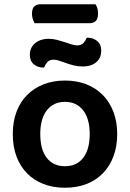

<svg xmlns="http://www.w3.org/2000/svg" viewBox="-20 -866 610 901"><path d="M142 -757Q138 -765 134 -776.5Q130 -788 130 -800Q130 -826 141 -836Q152 -846 170 -846H428Q440 -829 440 -803Q440 -778 429.5 -767.5Q419 -757 400 -757ZM530 -237Q530 -179 512.5 -132.5Q495 -86 463 -53Q431 -20 386 -2.5Q341 15 285 15Q229 15 184 -2.5Q139 -20 107 -52.5Q75 -85 57.5 -131.5Q40 -178 40 -237Q40 -295 57.5 -341.5Q75 -388 107.5 -420.5Q140 -453 185 -470.5Q230 -488 285 -488Q340 -488 385 -470.5Q430 -453 462.5 -420Q495 -387 512.5 -340.5Q530 -294 530 -237ZM285 -388Q231 -388 200 -348.5Q169 -309 169 -237Q169 -164 199.5 -125Q230 -86 285 -86Q340 -86 370.5 -125.5Q401 -165 401 -237Q401 -309 370 -348.5Q339 -388 285 -388ZM207 -684Q228 -684 247 -679Q266 -674 283 -668.5Q300 -663 315 -658Q330 -653 342 -653Q362 -653 372 -664.5Q382 -676 387 -689H392Q417 -689 436 -673.5Q455 -658 455 -629Q455 -593 431 -573.5Q407 -554 369 -554Q346 -554 326.5 -559Q307 -564 290 -570Q273 -576 258.5 -581Q244 -586 232 -586Q212 -586 202 -574.5Q192 -563 187 -549H183Q157 -549 138.5 -564.5Q120 -580 120 -609Q120 -628 127.5 -642Q135 -656 147.5 -665.5Q160 -675 175.5 -679.5Q191 -684 207 -684Z"/></svg>

Font: Baloo Da 2 SemiBold
Style: Regular
Weight: 600
Designer: Noopur Datye, Sulekha Rajkumar and Ek Type
Foundry: Ek Type
Version: Version 1.640;hotconv 1.0.111;makeotfexe 2.5.65597; ttfautoh